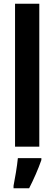

<svg xmlns="http://www.w3.org/2000/svg" viewBox="-20 -780 290 1021"><path d="M189 0V-760H60V0ZM200 71V61H75C71 104 59 173 52 208V221H135C159 174 183 120 200 71Z"/></svg>

Font: Noto Sans Gurmukhi UI ExtraCondensed
Style: Bold
Weight: 700
Width: 2
Designer: Jelle Bosma - Monotype Design Team
Foundry: Monotype Imaging Inc.
Version: Version 2.004